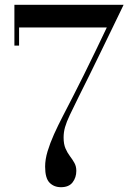

<svg xmlns="http://www.w3.org/2000/svg" viewBox="-20 -770 544 800"><path d="M234 10Q205 10 186.5 -8.8Q168 -27.5 168 -76Q168 -105.5 178.2 -139.5Q188.5 -173.5 205.2 -210.8Q222 -248 242.5 -287.5Q263 -327 284 -368Q303.5 -405.5 328.5 -456.2Q353.5 -507 379 -559.5Q404.5 -612 425 -655.5H59.5V-580H40V-750H495Q495 -750 482.5 -724Q470 -698 449.2 -655.2Q428.5 -612.5 403.8 -561.5Q379 -510.5 354 -459.5Q329 -408.5 308 -367Q285 -320.5 271 -291Q257 -261.5 251 -240.2Q245 -219 245 -197Q245 -169.5 253 -151.2Q261 -133 271.5 -119.2Q282 -105.5 290 -91.2Q298 -77 298 -58Q298 -30.5 282.5 -10.2Q267 10 234 10Z"/></svg>

Font: Bodoni Moda SC 11pt
Style: Regular
Weight: 400
Version: Version 2.005